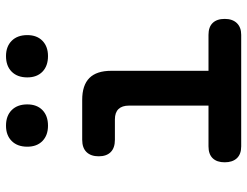

<svg xmlns="http://www.w3.org/2000/svg" viewBox="-112 -712 824 640"><g transform="rotate(-90 300.0 -392.0)"><path d="M504 -109Q530 -109 543.5 -95Q557 -81 557 -55Q557 -29 543 -14.5Q529 0 504 0H132Q106 0 92.5 -14.5Q79 -29 79 -55Q79 -81 92.5 -95Q106 -109 132 -109H268V-374Q268 -397 256.5 -409Q245 -421 222 -421H154Q127 -421 113 -435Q99 -449 99 -475Q99 -501 113 -515.5Q127 -530 154 -530H287Q336 -530 360 -506Q384 -482 384 -433V-109ZM433 -644Q400 -644 381 -662.5Q362 -681 362 -713Q362 -746 381 -765Q400 -784 433 -784Q465 -784 484 -765Q503 -746 503 -713Q503 -681 484 -662.5Q465 -644 433 -644ZM201 -644Q169 -644 150 -662.5Q131 -681 131 -713Q131 -746 150 -765Q169 -784 201 -784Q234 -784 253 -765Q272 -746 272 -713Q272 -681 253 -662.5Q234 -644 201 -644Z"/></g></svg>

Font: Maple Mono NL SemiBold
Style: Regular
Weight: 600
Monospace: yes
Designer: subframe7536
Version: Version 7.000